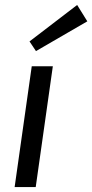

<svg xmlns="http://www.w3.org/2000/svg" viewBox="-20 -754 372 774"><path d="M193 -487 124 0H39L108 -487ZM291 -734 332 -668 125 -548 99 -587Z"/></svg>

Font: Exo 2
Style: Italic
Weight: 400
Italic angle: -8°
Designer: Natanael Gama
Foundry: Natanael Gama
Version: Version 2.010